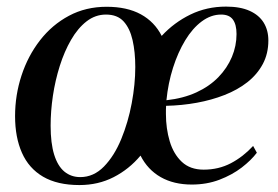

<svg xmlns="http://www.w3.org/2000/svg" viewBox="-20 -536 820 567"><path d="M214.5 10.5Q149.5 10.5 107.2 -14.2Q65 -39 44.8 -84.8Q24.5 -130.5 24.5 -193Q24.5 -255 43.5 -313Q62.5 -371 98.2 -417Q134 -463 183.8 -489.5Q233.5 -516 295 -516Q355 -516 395.8 -493.8Q436.5 -471.5 457.5 -430Q494 -469.5 542.2 -493Q590.5 -516.5 647.5 -516.5Q689.5 -516.5 717.2 -504Q745 -491.5 758.8 -469Q772.5 -446.5 772.5 -416.5Q772.5 -377.5 756 -346.8Q739.5 -316 710.5 -293.2Q681.5 -270.5 643.2 -255.5Q605 -240.5 561 -232.5Q517 -224.5 470.5 -223.5Q470 -217.5 470 -211.8Q470 -206 470 -199.5Q470 -156.5 481.2 -118.8Q492.5 -81 517 -58Q541.5 -35 581.5 -35Q625.5 -35 661.8 -54Q698 -73 727.5 -105L738.5 -85Q722 -63 693.8 -41.2Q665.5 -19.5 628 -5.2Q590.5 9 546.5 9Q493 9 454.5 -13Q416 -35 395 -76.5Q361 -36 315.5 -12.8Q270 10.5 214.5 10.5ZM217 -13Q256.5 -13 287 -44.2Q317.5 -75.5 338 -125.2Q358.5 -175 369 -231.2Q379.5 -287.5 379.5 -338Q379.5 -382.5 371.5 -417.5Q363.5 -452.5 345 -472.8Q326.5 -493 293 -493Q261.5 -493 235.5 -472.8Q209.5 -452.5 189.8 -418.2Q170 -384 156.5 -341.2Q143 -298.5 136.2 -253Q129.5 -207.5 129.5 -165Q129.5 -113 140 -79.2Q150.5 -45.5 170.2 -29.2Q190 -13 217 -13ZM471.5 -240Q521.5 -245.5 560 -263.2Q598.5 -281 624.8 -308Q651 -335 664.8 -367.8Q678.5 -400.5 678.5 -435.5Q678.5 -463.5 667.8 -478.2Q657 -493 633 -493Q603 -493 575.8 -472.8Q548.5 -452.5 527 -417Q505.5 -381.5 491 -336Q476.5 -290.5 471.5 -240Z"/></svg>

Font: Merriweather 144pt
Style: Italic
Weight: 400
Italic angle: -7.8°
Version: Version 2.101